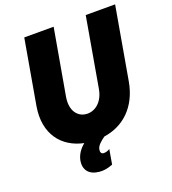

<svg xmlns="http://www.w3.org/2000/svg" viewBox="-158 -818 1015 1136"><g transform="rotate(-20 349.0 -250.0)"><path d="M271 199C297 202 324 198 357 185L373 92C361 101 345 105 332 104C317 102 314 89 317 74C320 52 348 29 371 13C495 -5 591 -92 618 -243L698 -700H513L437 -264C424 -187 375 -148 325 -148C267 -148 223 -197 238 -285L311 -700H126L55 -294C26 -125 112 -19 246 9C216 33 195 65 189 98C179 156 210 193 271 199Z"/></g></svg>

Font: Fixel Text 20240404 ExtraBold
Style: Italic
Weight: 800
Width: 4
Italic angle: -10°
Designer: AlfaBravo + MacPaw
Foundry: Kyrylo Tkachov, Marchela Mozhyna, Serhii Makarenko, Maria Weinstein, Zakhar Kryvoshyya
Version: Version 1.211;Glyphs 3.2 (3225)